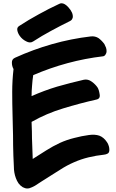

<svg xmlns="http://www.w3.org/2000/svg" viewBox="-20 -1042 692 1143"><path d="M176.8 -794.9Q229.5 -829.1 284.2 -858.4Q339.8 -888.7 395.5 -916Q403.3 -919.9 407.2 -924.8Q411.1 -930.7 413.1 -937.5Q417 -965.8 386.7 -999Q365.2 -1022.5 346.7 -1022.5Q338.9 -1022.5 332 -1018.6Q270.5 -990.2 210.9 -957Q151.4 -924.8 94.7 -887.7Q80.1 -878.9 83 -862.3Q85.9 -844.7 97.7 -828.1Q112.3 -807.6 135.7 -795.9Q159.2 -783.2 176.8 -794.9ZM617.2 -195.3Q597.7 -224.6 571.3 -234.4Q544.9 -243.2 509.8 -238.3Q465.8 -232.4 421.9 -220.7Q377.9 -210 336.9 -191.4Q294.9 -171.9 254.9 -146.5Q214.8 -121.1 174.8 -95.7Q172.9 -136.7 171.9 -177.7Q169.9 -218.8 169.9 -259.8Q168.9 -274.4 168.9 -288.1Q168 -301.8 168 -316.4Q257.8 -367.2 355.5 -396.5Q454.1 -426.8 553.7 -449.2Q578.1 -454.1 573.2 -480.5Q569.3 -507.8 560.5 -521.5Q547.9 -540 526.4 -555.7Q503.9 -572.3 479.5 -567.4Q398.4 -548.8 320.3 -526.4Q242.2 -502.9 168 -469.7Q168 -502 170.9 -532.2Q172.9 -563.5 177.7 -594.7Q277.3 -637.7 381.8 -666Q486.3 -694.3 594.7 -707Q603.5 -709 608.4 -717.8Q614.3 -726.6 614.3 -734.4Q615.2 -745.1 611.3 -757.8Q606.4 -769.5 601.6 -779.3Q586.9 -799.8 567.4 -814.5Q546.9 -828.1 520.5 -825.2Q403.3 -811.5 290 -779.3Q176.8 -747.1 69.3 -698.2Q49.8 -689.5 50.8 -668.9Q50.8 -648.4 60.5 -630.9Q52.7 -563.5 52.7 -495.1Q52.7 -425.8 54.7 -358.4Q56.6 -296.9 57.6 -236.3Q57.6 -175.8 59.6 -116.2Q61.5 -86.9 62.5 -50.8Q62.5 -13.7 74.2 17.6Q80.1 34.2 89.8 48.8Q99.6 62.5 115.2 72.3Q129.9 80.1 142.6 80.1Q148.4 80.1 153.3 79.1Q171.9 73.2 188.5 63.5Q207 51.8 224.6 40Q241.2 29.3 259.8 17.6Q299.8 -6.8 338.9 -32.2Q377.9 -57.6 420.9 -76.2Q462.9 -94.7 507.8 -105.5Q552.7 -116.2 598.6 -121.1Q611.3 -122.1 621.1 -127.9Q629.9 -132.8 630.9 -146.5Q630.9 -149.4 630.9 -152.3Q630.9 -162.1 627.9 -171.9Q624 -185.5 617.2 -195.3Z"/></svg>

Font: TroubleSide
Style: Comic
Weight: 400
Designer: Koroletov
Version: 1_5